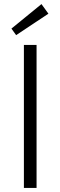

<svg xmlns="http://www.w3.org/2000/svg" viewBox="-20 -920 296 940"><path d="M217 -853 59 -748 36 -780 183 -900ZM97 -700H159V0H97Z"/></svg>

Font: Post Grotesk Light
Style: Light
Weight: 300
Version: Version 1.0